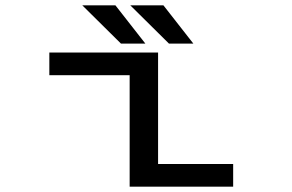

<svg xmlns="http://www.w3.org/2000/svg" viewBox="-20 -696 1090 716"><path d="M701 -533.5H610L466 -676H589.5ZM522 -533.5H431L287 -676H410.5ZM569.5 -84.5H849.5V0H463.5V-415.5H164V-500H569.5Z"/></svg>

Font: League Mono Extended
Style: Regular
Weight: 400
Width: 9
Designer: Tyler Finck
Foundry: The League of Moveable Type / Tyler Finck
Version: Version 2.210